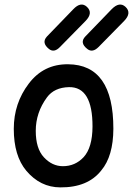

<svg xmlns="http://www.w3.org/2000/svg" viewBox="-20 -792 579 836"><path d="M360.4 -578.6Q325.2 -606 351.6 -633.3L465.8 -751.5Q500 -786.6 526.4 -762.2Q554.7 -735.8 520.5 -700.7L409.2 -587.4Q382.8 -561 360.4 -578.6ZM193.4 -578.6Q159.2 -606 184.6 -633.3L298.8 -751.5Q332 -786.6 358.4 -762.2Q386.7 -735.8 352.5 -700.7L241.2 -587.4Q215.8 -561 193.4 -578.6ZM280.3 -412.6Q216.3 -411.1 184.6 -368.2Q135.7 -301.8 135.7 -222.2Q135.7 -145.5 170.9 -107.4Q207 -68.4 253.9 -68.4Q307.1 -68.4 343.8 -107.4Q382.3 -148.9 382.8 -240.7Q383.3 -414.6 280.3 -412.6ZM276.4 -512.2Q474.1 -510.7 473.6 -231Q473.1 -111.8 420.9 -49.8Q362.3 24.9 242.2 23.9Q155.3 23.4 94.7 -48.3Q40 -113.3 40 -231Q40 -342.3 105.5 -428.2Q169.9 -513.2 276.4 -512.2Z"/></svg>

Font: Comic Relief
Style: Regular
Weight: 400
Designer: Jeff Davis
Foundry: Loudifier
Version: Version 1.0